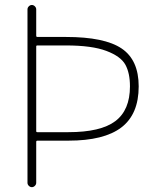

<svg xmlns="http://www.w3.org/2000/svg" viewBox="-20 -775 622 774"><path d="M126 -246.1Q126 -242.2 130.9 -242.2H255.9Q385.7 -242.2 444.8 -286.6Q503.9 -331.1 503.9 -426.8Q503.9 -480.5 485.4 -514.2Q466.8 -547.9 408.7 -569.8Q350.6 -591.8 246.1 -591.8H130.9Q126 -591.8 126 -587.9ZM130.9 -208Q126 -208 126 -203.1V-38.1Q126 -31.2 120.6 -25.9Q115.2 -20.5 108.4 -20.5Q101.6 -20.5 96.2 -25.9Q90.8 -31.2 90.8 -38.1V-737.3Q90.8 -744.1 96.2 -749.5Q101.6 -754.9 108.4 -754.9Q115.2 -754.9 120.6 -749.5Q126 -744.1 126 -737.3V-630.9Q126 -626 130.9 -626H246.1Q401.4 -626 470.2 -579.6Q539.1 -533.2 539.1 -426.8Q539.1 -314.5 469.2 -261.2Q399.4 -208 255.9 -208Z"/></svg>

Font: Gen Jyuu Gothic ExtraLight
Style: Regular
Weight: 100
Designer: [Source Han Sans]
Ryoko NISHIZUKA  (kana & ideographs); Paul D. Hunt (Latin, Greek & Cyrillic); Wenlong ZHANG  (bopomofo
Version: Version 1.002.20150607